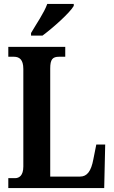

<svg xmlns="http://www.w3.org/2000/svg" viewBox="-20 -951 576 971"><path d="M137 -784V-771H195C249 -811 333 -886 353 -921V-931H219C203 -886 163 -829 137 -784ZM22 0H507L512 -220H467L452 -145C441 -86 421 -58 385 -58H234V-605C234 -651 246 -664 279 -664H310V-714H22V-664H50C77 -664 98 -651 98 -602V-109C98 -63 77 -50 56 -50H22Z"/></svg>

Font: Noto Serif Myanmar ExtraCondensed
Style: Bold
Weight: 700
Width: 2
Designer: Ben Mitchell and the Monotype Design Team
Foundry: Monotype Imaging Inc.
Version: Version 2.106